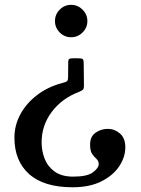

<svg xmlns="http://www.w3.org/2000/svg" viewBox="-20 -552 595 812"><path d="M349.5 -463Q349.5 -435 329.2 -414.8Q309 -394.5 281 -394.5Q252.5 -394.5 232.5 -414.8Q212.5 -435 212.5 -463Q212.5 -491 232.5 -511.2Q252.5 -531.5 281 -531.5Q309 -531.5 329.2 -511.2Q349.5 -491 349.5 -463ZM397.5 142.5Q397.5 128.5 388.2 120.2Q379 112 370 99.5Q361 87 361 59.5Q361 25.5 384.2 9.2Q407.5 -7 436 -7Q464.5 -7 487.2 12.5Q510 32 510 71Q510 112 484.5 150.8Q459 189.5 409.2 214.8Q359.5 240 287 240Q166 240 103.5 184.5Q41 129 41 30Q41 -22 66.2 -68.8Q91.5 -115.5 137.5 -150.5Q183.5 -185.5 245.5 -201.5Q257.5 -204.5 262.8 -208Q268 -211.5 268 -227L268.5 -288.5Q268.5 -300 272.8 -302.8Q277 -305.5 289 -305.5H309.5Q324.5 -305.5 329.2 -302.5Q334 -299.5 334 -285L335 -194.5Q335.5 -177.5 331 -173Q326.5 -168.5 314.5 -163.5Q242.5 -136.5 199.2 -79.2Q156 -22 156 50Q156 87 169.2 120.2Q182.5 153.5 212 174.2Q241.5 195 289.5 195Q349.5 195 373.5 176.5Q397.5 158 397.5 142.5Z"/></svg>

Font: Besley* Narrow Medium
Style: Regular
Weight: 500
Width: 4
Designer: Owen Earl
Foundry: indestructible type*
Version: Version 3.000; ttfautohint (v1.8.3)